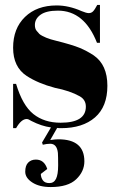

<svg xmlns="http://www.w3.org/2000/svg" viewBox="-20 -508 468 776"><path d="M33 10V-169H45Q71 -82 115 -47Q159 -12 225 -12Q327 -12 327 -77Q327 -105 302 -119Q263 -141 202 -153Q134 -171 88 -201Q33 -237 33 -315Q33 -393 81 -439.5Q129 -486 209 -486Q258 -486 310 -463Q329 -455 339 -455Q349 -455 356 -462Q363 -469 373 -488H384V-335H372Q321 -465 214 -465Q167 -465 144 -448.5Q121 -432 121 -407Q121 -392 128 -383.5Q135 -375 139 -371Q143 -367 152 -362.5Q161 -358 167 -355.5Q173 -353 185.5 -349Q198 -345 204 -344Q272 -327 302 -314.5Q332 -302 359 -284Q414 -246 414 -161.5Q414 -77 364 -33.5Q314 10 227 10Q216 10 211 9L183 58Q204 55 216 55Q321 55 321 144Q321 185 288 216.5Q255 248 185 248Q139 248 110.5 229.5Q82 211 82 186Q82 161 94 149Q106 137 125 137Q159 137 171 175L145 195Q145 209 153 220.5Q161 232 179.5 232Q198 232 206.5 214.5Q215 197 215 160.5Q215 124 214 110Q210 73 183 73Q169 73 153 77L150 68L186 7Q148 2 107 -19Q95 -27 88 -27Q66 -27 45 10Z"/></svg>

Font: Abril Fatface
Style: Regular
Weight: 400
Designer: Veronika Burian, Jos Scaglione
Foundry: TypeTogether
Version: Version 1.001